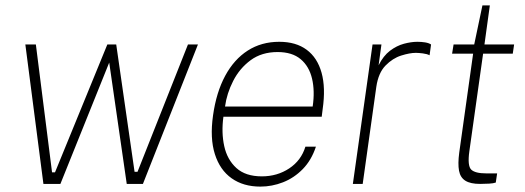

<svg xmlns="http://www.w3.org/2000/svg" viewBox="-20 -682 1947 712"><path d="M141 0 74 -517H113L173 -43H184L378 -517H411L479 -45H490L677 -517H714L510 0H450L385 -450L204 0Z M945.5 10Q882.5 10 839 -20.8Q795.5 -51.5 776.8 -110.5Q758 -169.5 770 -254Q782 -339.5 815 -400.8Q848 -462 898.8 -494.5Q949.5 -527 1015.5 -527Q1077.5 -527 1117.2 -497.5Q1157 -468 1172.5 -412.2Q1188 -356.5 1176.5 -277L1173 -249H808.5Q800.5 -190.5 811.5 -140.2Q822.5 -90 856.5 -59Q890.5 -28 951 -28Q1008 -28 1052.5 -57.5Q1097 -87 1112.5 -138H1151.5Q1135 -88 1102.8 -55Q1070.5 -22 1029.5 -6Q988.5 10 945.5 10ZM814.5 -287H1139.5Q1148 -344.5 1137.2 -390.2Q1126.5 -436 1095 -462.5Q1063.5 -489 1009.5 -489Q950.5 -489 909.5 -458.8Q868.5 -428.5 844.8 -382Q821 -335.5 814.5 -287Z M1288.5 0 1361.5 -517H1394.5L1384 -440Q1401.5 -475 1426.2 -493.8Q1451 -512.5 1478 -519.8Q1505 -527 1528 -527Q1542.5 -527 1556.5 -524.8Q1570.5 -522.5 1578.5 -517L1573 -477Q1564 -482 1548 -484Q1532 -486 1522 -486Q1499.5 -486 1467.8 -476Q1436 -466 1409.5 -438.8Q1383 -411.5 1375.5 -360L1325 0Z M1760.5 0Q1724.5 0 1705.8 -11.8Q1687 -23.5 1682.2 -49Q1677.5 -74.5 1683 -116L1734.5 -483H1656.5L1662 -517H1738.5L1769 -662H1796.5L1776.5 -517H1886.5L1881.5 -483H1771.5L1720.5 -121Q1713 -67 1727.5 -53Q1742 -39 1783.5 -39H1823.5L1818.5 -5Q1810 -2 1794 -1Q1778 0 1760.5 0Z"/></svg>

Font: Public Sans Thin Thin
Style: Italic
Weight: 250
Italic angle: -8°
Version: Version 2.001